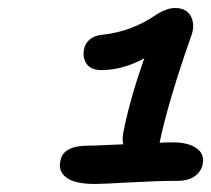

<svg xmlns="http://www.w3.org/2000/svg" viewBox="-20 -852 528 480"><path d="M217.8 -392.1Q166.5 -392.1 145.8 -408.2Q125 -424.3 130.9 -449.2Q136.7 -487.8 200.2 -487.8Q212.9 -487.8 243.2 -489.3Q273.4 -490.7 288.1 -491.2Q285.2 -504.9 288.1 -520Q304.7 -604.5 340.8 -706.1Q286.6 -676.8 232.9 -676.8Q207.5 -676.8 196.8 -691.9Q186 -707 189.9 -728Q192.4 -743.2 204.1 -753.2Q215.8 -763.2 235.8 -765.1Q309.1 -772.9 370.1 -814.9Q396.5 -832 418 -832Q447.3 -832 458 -809.6Q468.8 -787.1 456.1 -756.8Q399.9 -595.7 378.9 -495.1Q391.1 -496.1 412.1 -496.1Q450.2 -496.1 470.9 -481.7Q491.7 -467.3 486.8 -441.9Q482.9 -422.9 466.8 -411.4Q450.7 -399.9 423.8 -399.9Q374 -399.9 304.4 -396Q234.9 -392.1 217.8 -392.1Z"/></svg>

Font: Shantell Sans Normal
Style: Italic
Weight: 500
Italic angle: -11.31°
Designer: Stephen Nixon, Anya Danilova, Shantell Martin
Foundry: Arrow Type
Version: Version 1.006;[559af2be0]